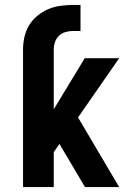

<svg xmlns="http://www.w3.org/2000/svg" viewBox="-20 -755 540 775"><path d="M73 0V-554Q73 -580 78.5 -605Q84 -630 97 -652Q110 -674 130.5 -691Q151 -708 174.5 -718Q198 -728 223.5 -731.5Q249 -735 275 -735H305V-630H275Q259 -630 244 -625.5Q229 -621 218 -610.5Q207 -600 202 -585Q197 -570 197 -554V-314L322 -520H461L295 -281L461 0H323L220 -174L197 -141V0Z"/></svg>

Font: Iosevka SS04 Extrabold
Style: Regular
Weight: 800
Monospace: yes
Designer: Belleve Invis
Foundry: Belleve Invis
Version: Version 19.0.0; ttfautohint (v1.8.4)